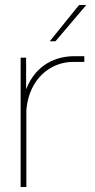

<svg xmlns="http://www.w3.org/2000/svg" viewBox="-20 -752 381 772"><path d="M63 0H86V-310C97 -438 186 -503 273 -503H319V-526H278C208 -526 125 -495 85 -393V-520H63ZM180 -586H203L327 -732H298Z"/></svg>

Font: Aspekta 50
Style: Regular
Weight: 50
Designer: Ivo Dolenc
Version: Version 2.000